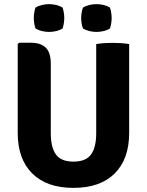

<svg xmlns="http://www.w3.org/2000/svg" viewBox="-20 -897 714 932"><path d="M607 -252Q607 -125 536.8 -55Q466.5 15 336.5 15Q207 15 136.5 -55Q66 -125 66 -252V-683L73 -689.5H131.5Q177.5 -689.5 202 -665.8Q226.5 -642 226.5 -588.5V-250.5Q226.5 -182 251.5 -147.2Q276.5 -112.5 336.5 -112.5Q397 -112.5 422 -147.2Q447 -182 447 -250.5V-683Q466.5 -686.5 487.8 -687.8Q509 -689 525 -689Q539.5 -689 563.8 -687.8Q588 -686.5 607 -683ZM448 -742Q431.5 -742 413.8 -746.2Q396 -750.5 383 -758.5Q378 -770.5 376 -785Q374 -799.5 374 -809.5Q374 -819.5 376 -834Q378 -848.5 383 -860.5Q396 -868.5 413.8 -872.8Q431.5 -877 448 -877Q465 -877 482.8 -872.8Q500.5 -868.5 513.5 -860.5Q518 -848.5 520 -834Q522 -819.5 522 -809.5Q522 -799.5 520 -785Q518 -770.5 513.5 -758.5Q500.5 -750.5 482.8 -746.2Q465 -742 448 -742ZM218 -742Q201.5 -742 183.5 -746.2Q165.5 -750.5 152.5 -758.5Q148 -770.5 146 -785Q144 -799.5 144 -809.5Q144 -819.5 146 -834Q148 -848.5 152.5 -860.5Q165.5 -868.5 183.5 -872.8Q201.5 -877 218 -877Q235 -877 252.8 -872.8Q270.5 -868.5 283.5 -860.5Q288 -848.5 290 -834Q292 -819.5 292 -809.5Q292 -799.5 290 -785Q288 -770.5 283.5 -758.5Q270.5 -750.5 252.8 -746.2Q235 -742 218 -742Z"/></svg>

Font: Signika SC
Style: Bold
Weight: 700
Designer: Anna Giedryś
Foundry: Anna Giedryś
Version: Version 2.000; ttfautohint (v1.8.3) -l 8 -r 50 -G 200 -x 9 -